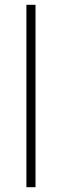

<svg xmlns="http://www.w3.org/2000/svg" viewBox="-20 -780 257 800"><path d="M128 0H90V-760H128Z"/></svg>

Font: Noto Sans Lao UI ExtLt
Style: Regular
Weight: 200
Designer: Monotype Design Team
Foundry: Monotype Imaging Inc.
Version: Version 2.000; ttfautohint (v1.8.4.7-5d5b)